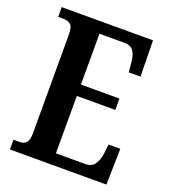

<svg xmlns="http://www.w3.org/2000/svg" viewBox="-132 -810 798 905"><g transform="rotate(20 267.5 -357.0)"><path d="M22 0V-49H54Q75 -49 86.5 -62Q98 -75 98 -108V-601Q98 -643 84.5 -654Q71 -665 52 -665H22V-714H480L483 -533H424L420 -578Q418 -614 404 -635.5Q390 -657 358 -657H232V-402H425V-345H232V-57H380Q412 -57 427 -80Q442 -103 446 -136L451 -181H510L506 0Z"/></g></svg>

Font: Noto Serif Armenian ExtraCondensed
Style: Bold
Weight: 700
Width: 2
Designer: Monotype Design Team
Foundry: Monotype Imaging Inc.
Version: Version 2.008; ttfautohint (v1.8.4.7-5d5b)